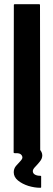

<svg xmlns="http://www.w3.org/2000/svg" viewBox="-20 -720 250 900"><path d="M164.6 -2H48.8Q43.9 -2 43.9 -5.9L44.9 -697.3Q44.9 -700.2 48.8 -700.2H163.6Q167.5 -700.2 167.5 -697.3L168.5 -5.9Q168.5 -2 164.6 -2ZM178.2 8.3Q178.2 23.9 166.5 37.6Q157.7 48.8 146 61Q133.8 73.2 133.8 82Q133.8 92.8 144 98.6Q153.8 104 168.5 104Q172.9 104 172.9 106.4V157.7Q172.9 160.2 168.5 160.2Q142.1 160.2 112.8 151.4Q84 142.1 64.2 126Q44.4 109.9 44.4 87.4Q44.4 70.8 54.7 58.1Q63 48.3 74 36.9Q85 25.4 85 18.6Q85 10.3 78.1 3.9Q71.3 -2.4 53.7 -2Q51.8 -2 49.8 -2.9Q47.9 -3.9 47.9 -4.9L46.9 -55.2Q46.9 -57.1 50.8 -57.1Q88.4 -57.1 118.2 -47.9Q147.9 -38.6 163.1 -22.9Q178.2 -7.8 178.2 8.3Z"/></svg>

Font: WRV
Style: Display
Weight: 400
Designer: Will Viles x Danh Hong
Version: Version 8.001; ttfautohint (v1.8.3)